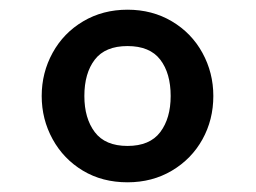

<svg xmlns="http://www.w3.org/2000/svg" viewBox="-20 -727 527 396"><path d="M66 -529Q66 -577 88.5 -618Q111 -659 151.5 -683Q192 -707 243 -707Q294 -707 334.5 -683Q375 -659 397.5 -618Q420 -577 420 -529Q420 -480 397.5 -439.5Q375 -399 334.5 -375Q294 -351 243 -351Q191 -351 151 -375Q111 -399 88.5 -440Q66 -481 66 -529ZM332 -529Q332 -576 310.5 -604Q289 -632 243 -632Q197 -632 175.5 -604Q154 -576 154 -529Q154 -483 175.5 -454.5Q197 -426 243 -426Q289 -426 310.5 -454.5Q332 -483 332 -529Z"/></svg>

Font: Hanken Grotesk ExtraBold
Style: Regular
Weight: 800
Designer: Alfredo Marco Pradil
Foundry: Hanken Design Co.
Version: Version 3.014